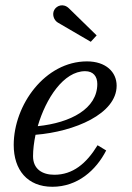

<svg xmlns="http://www.w3.org/2000/svg" viewBox="-20 -705 506 735"><path d="M201.5 -618.5 327.5 -545 350 -569.5 244 -673C223 -693.5 197.5 -684 188 -667.5C178.5 -651 185.5 -628 201.5 -618.5ZM106.5 -107C106.5 -132 110 -160.5 116 -189C265.5 -201 426.5 -269 426.5 -377C426.5 -429.5 385 -470 313 -470C152.5 -470 32.5 -303.5 32.5 -150C32.5 -55 84.5 10 180.5 10C277 10 347.5 -53 386.5 -129L353.5 -149C310.5 -78.5 258.5 -36 188 -36C141.5 -36 106.5 -58 106.5 -107ZM306 -432.5C337 -432.5 352.5 -412.5 352.5 -383.5C352.5 -289 251 -235 124.5 -222C155.5 -328 223.5 -432.5 306 -432.5Z"/></svg>

Font: Bodoni* 06pt
Style: Italic
Weight: 400
Italic angle: -13°
Version: Version 2.3